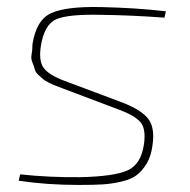

<svg xmlns="http://www.w3.org/2000/svg" viewBox="-20 -512 538 544"><path d="M318 -201 159 -261Q146 -266 138 -269Q130 -272 119 -277.5Q108 -283 102.5 -287.5Q97 -292 88.5 -300Q80 -308 78.5 -315.5Q77 -323 72 -334.5Q67 -346 69.5 -358Q72 -370 72 -387Q83 -456 125.5 -475Q168 -494 264 -492Q364 -490 450 -480L446 -462Q351 -469 265 -470Q173 -472 139.5 -457.5Q106 -443 96 -383Q89 -340 103.5 -320Q118 -300 160 -284L320 -224Q375 -204 397.5 -178.5Q420 -153 412 -100Q408 -69 395.5 -48.5Q383 -28 367.5 -16Q352 -4 324 2.5Q296 9 270.5 10.5Q245 12 203 12Q112 12 33 0L37 -18Q120 -9 207 -10Q304 -12 342 -29.5Q380 -47 388 -104Q394 -148 377.5 -166.5Q361 -185 318 -201Z"/></svg>

Font: Ezarion Thin
Style: Italic
Weight: 250
Italic angle: -8°
Designer: Natanael Gama
Version: Version 1.001;PS 001.001;hotconv 1.0.70;makeotf.lib2.5.58329